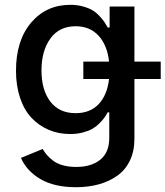

<svg xmlns="http://www.w3.org/2000/svg" viewBox="-20 -573 697 809"><path d="M300.3 215.8Q208.5 215.8 150.1 181.4Q91.8 147 68.4 92.3L159.7 54.7Q168.5 69.3 178 80.3Q187.5 91.3 203.9 104Q220.2 116.7 245.1 123.5Q270 130.4 301.3 130.4Q364.7 130.4 402.6 99.9Q440.4 69.3 440.4 7.8V-99.6H433.6Q426.8 -86.9 419.4 -76.7Q412.1 -66.4 398.4 -52.7Q384.8 -39.1 368.9 -30Q353 -21 328.6 -14.6Q304.2 -8.3 275.4 -8.3Q226.6 -8.3 185.3 -25.9Q144 -43.5 113 -76.2Q82 -108.9 64.7 -160.2Q47.4 -211.4 47.4 -274.9Q47.4 -402.8 111.3 -477.8Q175.3 -552.7 276.4 -552.7Q305.2 -552.7 330.1 -545.7Q355 -538.6 370.4 -529.3Q385.7 -520 399.7 -504.9Q413.6 -489.7 419.9 -480.2Q426.3 -470.7 434.1 -457H441.9V-545.4H546.4V-313.5H657.2V-240.2H546.4V12.2Q546.4 63.5 527.6 103Q508.8 142.6 475.1 166.7Q441.4 190.9 397.2 203.4Q353 215.8 300.3 215.8ZM298.8 -96.2Q359.4 -96.2 395.5 -134Q431.6 -171.9 439.5 -240.2H331.1V-313.5H439.5Q432.1 -382.3 395.5 -422.4Q358.9 -462.4 298.8 -462.4Q229.5 -462.4 192.1 -410.4Q154.8 -358.4 154.8 -276.4Q154.8 -193.8 192.1 -145Q229.5 -96.2 298.8 -96.2Z"/></svg>

Font: Interop Med
Style: Regular
Weight: 500
Designer: Rasmus Andersson, Google, Jang Haemin
Foundry: jhaemin
Version: Version 1.007